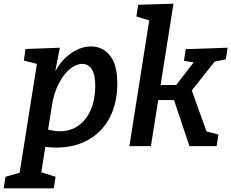

<svg xmlns="http://www.w3.org/2000/svg" viewBox="-80 -796 1260 1046"><path d="M559 -341Q559 -235 518 -156Q477 -77 401.5 -34.5Q326 8 227 8Q195 8 167 4L145 143L223 167L213 230H-60L-50 167L27 145L121 -448L50 -466L59 -529L246 -536L221 -407Q257 -473 310 -508Q363 -543 416 -543Q479 -543 519 -493.5Q559 -444 559 -341ZM182 -90Q217 -81 246 -81Q305 -81 348.5 -112.5Q392 -144 415.5 -200Q439 -256 439 -329Q439 -390 420 -419Q401 -448 368 -448Q336 -448 302 -421Q268 -394 240.5 -341.5Q213 -289 202 -216Z M1150 -473 1089 -460 965 -303 1045 -80 1110 -63 1100 0H952L868 -251H782L742 0H625L733 -685L663 -706L673 -770L865 -776L795 -333H880L975 -456L922 -465L932 -528L1160 -536Z"/></svg>

Font: Bitter Pro SemiBold
Style: Italic
Weight: 600
Italic angle: -9°
Designer: Sol Matas, and Bitter project Authors
Foundry: Sol Matas
Version: Version 1.010